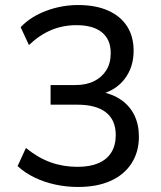

<svg xmlns="http://www.w3.org/2000/svg" viewBox="-20 -734 640 763"><path d="M291 9Q244 9 200 -0.5Q156 -10 117.5 -28.5Q79 -47 50 -74L83 -146Q131 -107 181 -89Q231 -71 288 -71Q337 -71 371 -85.5Q405 -100 422.5 -128.5Q440 -157 440 -197Q440 -257 401 -287.5Q362 -318 287 -318H181V-396H279Q323 -396 354 -411.5Q385 -427 402.5 -455Q420 -483 420 -523Q420 -577 385 -605.5Q350 -634 284 -634Q230 -634 183.5 -614.5Q137 -595 95 -555L62 -626Q102 -668 163.5 -691Q225 -714 291 -714Q360 -714 409.5 -692Q459 -670 485 -629.5Q511 -589 511 -532Q511 -467 475.5 -420.5Q440 -374 378 -359V-370Q427 -361 461.5 -337Q496 -313 514 -276Q532 -239 532 -191Q532 -130 502.5 -84.5Q473 -39 419 -15Q365 9 291 9Z"/></svg>

Font: Nunito Sans 12pt Medium
Style: Regular
Weight: 500
Designer: Vernon Adams
Foundry: Vernon Adams
Version: Version 3.101;gftools[0.9.27]